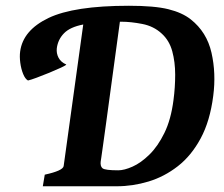

<svg xmlns="http://www.w3.org/2000/svg" viewBox="-20 -650 781 670"><path d="M50.3 -470.2Q60.1 -544.4 149.2 -587.2Q238.3 -629.9 429.7 -629.9Q519 -629.9 567.4 -617.9Q615.7 -606 645.5 -582.5Q701.7 -538.1 718 -466.1Q734.4 -394 724.1 -315.4Q712.9 -227.5 680.2 -167Q647.5 -106.4 600.3 -69.8Q553.2 -33.2 498.3 -16.6Q443.4 0 387.2 0H129.4L136.2 -40.5Q199.2 -54.2 202.1 -70.3L270.5 -564.5Q224.6 -555.7 203.4 -533.9Q182.1 -512.2 178.2 -481.4Q176.3 -463.9 184.3 -448.5Q192.4 -433.1 211.4 -424.8Q210 -421.9 192.6 -413.8Q175.3 -405.8 152.1 -396.2Q128.9 -386.7 107.9 -378.9Q86.9 -371.1 77.6 -369.1Q67.9 -374.5 60.8 -391.8Q53.7 -409.2 50.8 -430.9Q47.9 -452.6 50.3 -470.2ZM403.8 -574.2H398.4Q380.9 -445.8 369.1 -359.1Q357.4 -272.5 350.1 -219.2Q342.8 -166 338.9 -138.4Q335 -110.8 333.5 -100.3Q332 -89.8 331.8 -89.1Q331.5 -88.4 331.5 -87.9Q329.1 -69.8 337.9 -62.7Q346.7 -55.7 392.6 -55.7Q413.6 -55.7 442.6 -68.6Q471.7 -81.5 501.2 -110.4Q530.8 -139.2 553.7 -186Q576.7 -232.9 585.4 -300.8Q591.3 -345.2 591.3 -389.4Q591.3 -433.6 581.1 -471.2Q570.8 -508.8 544.4 -532.7Q516.6 -558.6 476.6 -566.4Q436.5 -574.2 403.8 -574.2Z"/></svg>

Font: Gentium Book Plus
Style: Bold Italic
Weight: 700
Italic angle: -8°
Designer: Victor Gaultney, Annie Olsen, Iska Routamaa, Becca Hirsbrunner
Foundry: SIL International
Version: Version 6.101